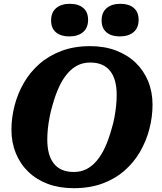

<svg xmlns="http://www.w3.org/2000/svg" viewBox="-20 -970 851 1007"><path d="M343 -779Q299 -779 273.5 -800.5Q248 -822 248 -863Q248 -905 274.5 -927.5Q301 -950 346 -950Q391 -950 416.5 -928.5Q442 -907 442 -866Q442 -824 415.5 -801.5Q389 -779 343 -779ZM608 -779Q564 -779 538.5 -800.5Q513 -822 513 -863Q513 -905 539.5 -927.5Q566 -950 612 -950Q656 -950 681.5 -928.5Q707 -907 707 -866Q707 -824 680.5 -801.5Q654 -779 608 -779ZM367 17Q291 17 231 -5.5Q171 -28 128.5 -69Q86 -110 63 -166.5Q40 -223 40 -289Q40 -353 56.5 -416.5Q73 -480 105.5 -536Q138 -592 187 -635Q236 -678 302.5 -703Q369 -728 453 -728Q528 -728 588.5 -705Q649 -682 691.5 -641Q734 -600 757 -544Q780 -488 780 -421Q780 -357 763.5 -293.5Q747 -230 714.5 -174Q682 -118 633 -75Q584 -32 517.5 -7.5Q451 17 367 17ZM453 -642Q416 -642 386.5 -627Q357 -612 332.5 -583Q308 -554 289 -512.5Q270 -471 255 -417Q246 -386 240 -355Q234 -324 231 -294.5Q228 -265 228 -238Q228 -197 236.5 -165.5Q245 -134 262.5 -112Q280 -90 306 -79Q332 -68 367 -68Q404 -68 433.5 -83Q463 -98 487.5 -127Q512 -156 531 -197.5Q550 -239 565 -293Q575 -325 580.5 -355.5Q586 -386 589 -415.5Q592 -445 592 -472Q592 -513 583.5 -544.5Q575 -576 557.5 -598Q540 -620 514 -631Q488 -642 453 -642Z"/></svg>

Font: Roboto Serif
Style: Bold Italic
Weight: 700
Italic angle: -10°
Designer: Greg Gazdowicz
Foundry: Commercial Type
Version: Version 1.008